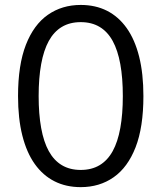

<svg xmlns="http://www.w3.org/2000/svg" viewBox="-20 -749 654 778"><path d="M307.1 9.3Q247.6 9.3 200.8 -14.4Q154 -38 120.9 -84.4Q87.9 -130.7 70.5 -199.8Q53.1 -268.9 53.1 -359.7Q53.1 -485.7 84.9 -567.4Q116.7 -649 174 -689Q231.3 -729 307.1 -729Q366.7 -729 413.5 -705.4Q460.3 -681.7 493.4 -635.2Q526.4 -588.7 543.8 -519.6Q561.1 -450.6 561.1 -359.7Q561.1 -233.7 529.4 -152.2Q497.6 -70.7 440.4 -30.7Q383.3 9.3 307.1 9.3ZM307.1 -60.4Q351.3 -60.4 383.6 -79.7Q415.9 -99 436.6 -136.6Q457.3 -174.1 467.5 -230.4Q477.7 -286.7 477.7 -359.7Q477.7 -433 467.5 -489.1Q457.3 -545.3 436.6 -583Q415.9 -620.7 383.6 -640Q351.3 -659.3 307.1 -659.3Q263 -659.3 230.7 -640Q198.4 -620.7 177.7 -583Q157 -545.3 146.8 -489.1Q136.6 -433 136.6 -359.7Q136.6 -286.7 146.8 -230.4Q157 -174.1 177.7 -136.6Q198.4 -99 230.7 -79.7Q263 -60.4 307.1 -60.4Z"/></svg>

Font: Mona Sans ExtraLight
Style: Regular
Weight: 200
Designer: Deni Anggara
Foundry: GitHub
Version: Version 2.000